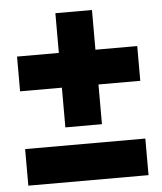

<svg xmlns="http://www.w3.org/2000/svg" viewBox="-49 -673 618 732"><g transform="rotate(-5 260.0 -307.0)"><path d="M330 -478V-630H190V-478H30V-345H190V-193H330V-345H490V-478ZM30 16H490V-124H30Z"/></g></svg>

Font: Montserrat-Arabic Black
Style: Regular
Weight: 900
Designer: Mohamed Gaber
Foundry: Kief Type Foundry
Version: Version 5.008;PS 005.008;hotconv 1.0.88;makeotf.lib2.5.64775